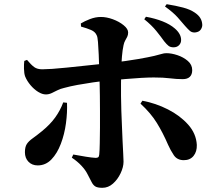

<svg xmlns="http://www.w3.org/2000/svg" viewBox="-20 -840 1040 917"><path d="M809 -614Q794 -614 785 -621Q776 -628 764 -643Q750 -663 727 -691.5Q704 -720 669 -748L677 -760Q721 -752 756.5 -738Q792 -724 815 -704Q845 -678 845 -649Q845 -634 835 -624Q825 -614 809 -614ZM469 57Q445 57 434.5 50Q424 43 417 28.5Q410 14 397 -10Q388 -28 369 -48.5Q350 -69 323 -87L330 -102Q363 -96 390.5 -91.5Q418 -87 437 -86Q445 -86 449 -89Q453 -92 454 -102Q456 -122 456.5 -156Q457 -190 457.5 -230Q458 -270 457.5 -310Q457 -350 457 -382Q457 -404 456 -436.5Q455 -469 454 -507Q453 -545 451.5 -579.5Q450 -614 448 -639Q446 -664 442 -671Q435 -688 415.5 -696.5Q396 -705 367 -713L366 -728Q384 -739 410 -749Q436 -759 462 -759Q489 -759 519 -748Q549 -737 570.5 -719.5Q592 -702 592 -685Q592 -673 587.5 -664Q583 -655 578 -646.5Q573 -638 570 -624Q565 -601 562.5 -571Q560 -541 559 -507.5Q558 -474 558 -441.5Q558 -409 558 -382Q558 -349 559.5 -311Q561 -273 562.5 -236Q564 -199 565.5 -165Q567 -131 568.5 -106Q570 -81 570 -68Q570 -42 556 -12.5Q542 17 519.5 37Q497 57 469 57ZM160 -50Q133 -50 116 -67.5Q99 -85 99 -113Q99 -138 108 -152Q117 -166 135.5 -179Q154 -192 181 -214Q220 -246 244 -279.5Q268 -313 282 -351L300 -349Q302 -303 295 -251Q288 -199 270.5 -153Q253 -107 225.5 -78.5Q198 -50 160 -50ZM199 -389Q182 -389 162.5 -401Q143 -413 126 -433Q109 -453 100 -475Q95 -489 94.5 -512Q94 -535 96 -549L109 -554Q129 -530 143.5 -519.5Q158 -509 182 -509Q198 -509 229 -511Q260 -513 297.5 -517Q335 -521 374 -525Q413 -529 445 -532.5Q477 -536 497 -538Q589 -549 640 -558Q691 -567 716.5 -573Q742 -579 752.5 -582.5Q763 -586 775 -586Q799 -586 827.5 -576.5Q856 -567 877 -549Q898 -531 898 -505Q898 -484 886.5 -473Q875 -462 853 -462Q822 -462 791.5 -466Q761 -470 714 -470Q689 -470 654 -468Q619 -466 579 -462.5Q539 -459 497 -455Q462 -452 424 -446.5Q386 -441 350.5 -434.5Q315 -428 286 -420Q268 -416 253.5 -408.5Q239 -401 226 -395Q213 -389 199 -389ZM858 -75Q826 -75 810 -99Q794 -123 783 -148Q758 -206 729 -253Q700 -300 651 -345L660 -359Q724 -347 782 -317.5Q840 -288 878.5 -245Q917 -202 920 -148Q921 -116 904.5 -95.5Q888 -75 858 -75ZM912 -685Q897 -684 887.5 -692Q878 -700 864 -716Q850 -733 828.5 -757Q807 -781 768 -809L776 -820Q820 -813 854 -804Q888 -795 910 -780Q928 -768 936.5 -754Q945 -740 946 -723Q947 -711 939 -699Q931 -687 912 -685Z"/></svg>

Font: Noto Serif JP ExtraLight ExtraBold
Style: Regular
Weight: 800
Version: Version 2.003-H1;hotconv 1.1.1;makeotfexe 2.6.0